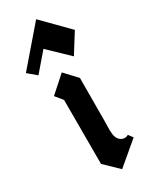

<svg xmlns="http://www.w3.org/2000/svg" viewBox="-290 -969 813 1027"><g transform="rotate(-30 117.0 -455.5)"><path d="M-54.2 -695.8 -2 -651.9 91.8 -761.2 212.9 -645 288.1 -765.1 137.2 -918ZM50.8 -469.2V-74.2L134.8 6.8L272.9 -109.9L252.9 -137.2Q237.3 -128.4 222.2 -131.8Q209.5 -134.8 200.2 -144Q190.4 -153.8 185.5 -169.4Q182.6 -178.7 181.6 -198.2Q180.7 -203.1 181.4 -227.5Q182.1 -252 182.1 -256.8L183.1 -528.8L113.8 -603L14.2 -514.2Z"/></g></svg>

Font: KJV1611
Style: Regular
Weight: 400
Version: Version 3.6.1